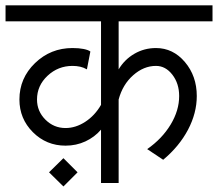

<svg xmlns="http://www.w3.org/2000/svg" viewBox="-33 -670 798 703"><path d="M199.2 12.7 146.5 -39.1 199.2 -90.8 251 -39.1ZM-12.7 -591.8V-650.4H745.1V-591.8H401.4V-416Q422.9 -452.1 459 -473.1Q495.1 -494.1 538.1 -494.1Q600.6 -494.1 644 -442.9Q687.5 -391.6 687.5 -318.4Q687.5 -255.9 655.3 -194.8Q623 -133.8 564.5 -85L505.9 -124Q560.5 -162.1 591.8 -213.9Q623 -265.6 623 -318.4Q623 -364.3 598.1 -396.5Q573.2 -428.7 538.1 -428.7Q493.2 -428.7 454.6 -394.5Q416 -360.4 401.4 -305.7V0H336.9V-195.3Q313.5 -168 279.8 -152.3Q246.1 -136.7 207 -136.7Q136.7 -136.7 87.4 -186Q38.1 -235.4 38.1 -305.7Q38.1 -383.8 95.2 -439Q152.3 -494.1 232.4 -494.1Q255.9 -494.1 272.9 -490.7Q290 -487.3 297.9 -481.4L285.2 -416Q273.4 -422.9 260.3 -425.8Q247.1 -428.7 232.4 -428.7Q179.7 -428.7 141.1 -392.6Q102.5 -356.4 102.5 -305.7Q102.5 -262.7 133.3 -231.9Q164.1 -201.2 207 -201.2Q244.1 -201.2 279.3 -224.1Q314.5 -247.1 336.9 -286.1V-591.8Z"/></svg>

Font: Lohit Devanagari
Style: Regular
Weight: 400
Version: 2.95.4